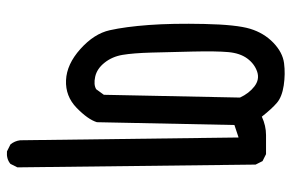

<svg xmlns="http://www.w3.org/2000/svg" viewBox="-160 -530 821 540"><g transform="rotate(90 250.0 -259.5)"><path d="M405.3 130.9 385.7 121.1Q376 109.4 374 93.8L366.2 -520.5L331.1 -508.8L323.2 -122.1Q315.4 -96.7 282.7 -64.9Q250 -33.2 205.1 -35.2Q160.2 -37.1 117.2 -75.7Q74.2 -114.3 64.5 -158.2Q54.7 -202.1 49.8 -268.1Q44.9 -334 46.9 -424.3Q48.8 -514.6 60.5 -553.2Q72.3 -591.8 99.6 -618.2Q127 -644.5 157.2 -648.4Q187.5 -652.3 219.7 -647.5Q252 -642.6 268.6 -628.4Q285.2 -614.3 307.6 -585.9Q333 -597.7 359.4 -597.7Q385.7 -597.7 413.1 -597.7L432.6 -587.9L442.4 -568.4L450.2 101.6L440.4 121.1Q426.8 132.8 405.3 130.9ZM230.5 -120.1 246.1 -141.6 253.9 -524.4Q242.2 -549.8 222.7 -564.9Q203.1 -580.1 181.2 -572.8Q159.2 -565.4 144 -544.9Q128.9 -524.4 126 -491.2Q123 -458 124.5 -391.6Q126 -325.2 127.4 -274.4Q128.9 -223.6 133.8 -194.3Q138.7 -165 155.8 -143.6Q172.9 -122.1 195.3 -117.2Q217.8 -112.3 230.5 -120.1Z"/></g></svg>

Font: JasonHandwriting4
Style: Regular
Weight: 400
Version: Version 1.01.21